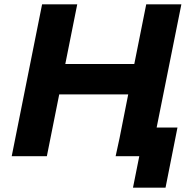

<svg xmlns="http://www.w3.org/2000/svg" viewBox="-20 -720 887 885"><path d="M816 -700H654L599 -425H281L336 -700H174L34 0H196L253 -285H571L531 -83L513 0H622L593 145H743L798 -132H702Z"/></svg>

Font: AWKNG-Font
Style: Bold Italic
Weight: 700
Italic angle: -11.3°
Designer: Awakening Church
Foundry: Awakening Church
Version: Version 1.700;PS 001.700;hotconv 1.0.88;makeotf.lib2.5.64775